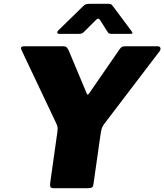

<svg xmlns="http://www.w3.org/2000/svg" viewBox="-20 -984 859 1004"><path d="M803 -742Q816 -742 818.5 -734Q821 -726 816 -718L525 -336Q517 -326 512.5 -313.5Q508 -301 504 -269L469 -23Q467 -7 460.5 -3.5Q454 0 437 0H261Q248 0 244.5 -5.5Q241 -11 242 -24L280 -294Q282 -310 281 -318Q280 -326 275 -337L94 -719Q88 -731 90.5 -736.5Q93 -742 109 -742H310Q324 -742 330 -735Q336 -728 341 -716L434 -494Q438 -484 445 -494L605 -726Q613 -737 618.5 -739.5Q624 -742 638 -742H803ZM506 -875Q499 -886 494 -886.5Q489 -887 478 -876L420 -818Q413 -811 407.5 -809Q402 -807 392 -807H289Q280 -807 279.5 -813.5Q279 -820 285 -825L416 -953Q424 -961 432 -962.5Q440 -964 454 -964H549Q560 -964 565 -958Q570 -952 574 -947L668 -821Q675 -811 672 -809Q669 -807 658 -807H562Q553 -807 548.5 -810.5Q544 -814 540 -821Z"/></svg>

Font: Libre Franklin Thin Black
Style: Italic
Weight: 900
Italic angle: -8°
Version: Version 2.000